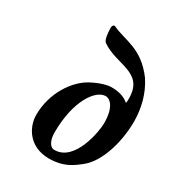

<svg xmlns="http://www.w3.org/2000/svg" viewBox="-172 -809 850 926"><g transform="rotate(30 253.5 -346.5)"><path d="M330 -439C309 -439 269 -429 223 -404C153 -366 82 -266 82 -142C82 -76 128 10 240 10C320 10 361 -21 402 -54C465 -105 507 -227 507 -351C506 -426 488 -497 447 -559C360 -676 272 -666 196 -703H195C189 -703 183 -697 183 -687C183 -658 187 -619 200 -610C295 -543 430 -581 430 -433C430 -425 430 -417 428 -408C401 -432 366 -439 330 -439ZM386 -270C386 -230 357 -39 242 -39C216 -39 201 -72 201 -113C201 -288 271 -388 328 -388C349 -388 386 -364 386 -270Z"/></g></svg>

Font: Libertinus Serif
Style: Bold Italic
Weight: 700
Italic angle: -12°
Designer: Philipp H. Poll, Khaled Hosny
Foundry: Caleb Maclennan
Version: Version 7.050;RELEASE